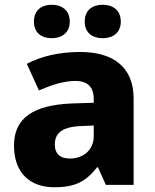

<svg xmlns="http://www.w3.org/2000/svg" viewBox="-20 -779 653 809"><path d="M123 -688C123 -640 156 -618 198 -618C239 -618 274 -640 274 -688C274 -737 239 -759 198 -759C156 -759 123 -737 123 -688ZM337 -688C337 -640 370 -618 413 -618C454 -618 489 -640 489 -688C489 -737 454 -759 413 -759C370 -759 337 -737 337 -688ZM318 -560C230 -560 153 -542 93 -510L144 -398C197 -421 249 -438 298 -438C346 -438 375 -415 375 -362V-346L281 -343C122 -336 39 -283 39 -166C39 -46 111 10 208 10C299 10 342 -15 389 -74H393L426 0H543V-364C543 -493 461 -560 318 -560ZM324 -248 375 -250V-206C375 -147 331 -111 275 -111C237 -111 211 -128 211 -170C211 -217 240 -245 324 -248Z"/></svg>

Font: Noto Sans Arabic ExtBd
Style: Regular
Weight: 800
Designer: Monotype Design Team, Nadine Chahine, Nizar Qandah and Khaled Hosny
Foundry: Monotype Imaging Inc.
Version: Version 2.012